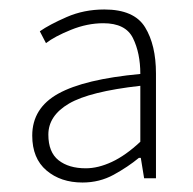

<svg xmlns="http://www.w3.org/2000/svg" viewBox="-20 -827 408 405"><path d="M154 -442Q108 -442 78 -467.5Q48 -493 48 -541Q48 -599 103 -629.5Q158 -660 276 -671Q276 -715 260.5 -746.5Q245 -778 198 -778Q164 -778 129.5 -764Q95 -750 77 -736L64 -761Q84 -775 120.5 -791Q157 -807 200 -807Q263 -807 286 -769.5Q309 -732 309 -672V-451H284L277 -494H273Q250 -475 220 -458.5Q190 -442 154 -442ZM161 -472Q187 -472 216 -485.5Q245 -499 276 -528V-646Q169 -634 125.5 -608.5Q82 -583 82 -543Q82 -506 103.5 -489Q125 -472 161 -472Z"/></svg>

Font: Noto Sans KR Thin
Style: Regular
Weight: 100
Designer: Ryoko NISHIZUKA 西塚涼子 (kana, bopomofo & ideographs); Paul D. Hunt (Latin, Greek & Cyrillic); Sandoll Communications 산돌커뮤니
Foundry: Adobe
Version: Version 2.004-H2;hotconv 1.0.118;makeotfexe 2.5.65603